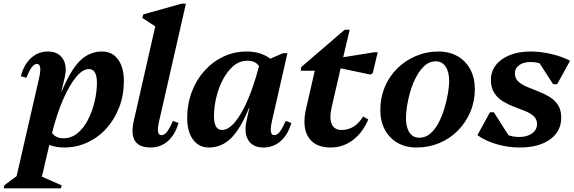

<svg xmlns="http://www.w3.org/2000/svg" viewBox="-91 -785 3108 1040"><path d="M-71 235 -67 218 -1 169 121 -363Q138 -439 109 -439Q81 -439 52 -364L22 -372Q38 -435 77 -470.5Q116 -506 168 -506Q223 -506 248.5 -468Q274 -430 260 -368L242 -291H244Q291 -405 342 -455.5Q393 -506 462 -506Q517 -506 548.5 -463Q580 -420 580 -346Q580 -270 555 -204.5Q530 -139 486 -90Q442 -41 383 -13.5Q324 14 256 14Q213 14 176 0L136 172L243 219L239 235ZM390 -411Q357 -411 321 -367.5Q285 -324 251 -246.5Q217 -169 191 -65Q211 -36 253 -36Q296 -36 330 -64.5Q364 -93 387 -139Q410 -185 422 -237Q434 -289 434 -336Q434 -411 390 -411Z M725 14Q600 14 634 -132L750 -642L680 -688L685 -707L892 -765H916L771 -129Q753 -53 783 -53Q799 -53 813 -70.5Q827 -88 846 -130L876 -119Q858 -56 818.5 -21Q779 14 725 14Z M1041 14Q986 14 954.5 -29Q923 -72 923 -146Q923 -221 947.5 -286.5Q972 -352 1016.5 -401.5Q1061 -451 1119.5 -478.5Q1178 -506 1246 -506Q1321 -506 1373 -467L1442 -497H1466L1382 -129Q1365 -53 1394 -53Q1410 -53 1424 -70.5Q1438 -88 1457 -130L1487 -119Q1469 -56 1429.5 -21Q1390 14 1336 14Q1278 14 1253.5 -26.5Q1229 -67 1246 -138L1260 -201H1258Q1212 -87 1160.5 -36.5Q1109 14 1041 14ZM1068 -156Q1068 -81 1112 -81Q1146 -81 1182 -124Q1218 -167 1251.5 -245Q1285 -323 1312 -427Q1292 -456 1250 -456Q1206 -456 1172.5 -427Q1139 -398 1115.5 -352.5Q1092 -307 1080 -255Q1068 -203 1068 -156Z M1700 14Q1615 14 1579.5 -42Q1544 -98 1567 -197L1614 -402H1538L1541 -422L1776 -624H1803L1768 -475L1937 -502H1955L1928 -389L1916 -381L1754 -415L1705 -202Q1692 -144 1706 -112.5Q1720 -81 1760 -81Q1831 -81 1876 -154L1904 -138Q1873 -66 1820 -26Q1767 14 1700 14Z M2165 14Q2106 14 2062 -11.5Q2018 -37 1993.5 -82.5Q1969 -128 1969 -189Q1969 -256 1993 -313.5Q2017 -371 2060.5 -414Q2104 -457 2161.5 -481.5Q2219 -506 2285 -506Q2343 -506 2387.5 -480.5Q2432 -455 2456.5 -409Q2481 -363 2481 -302Q2481 -236 2456.5 -178.5Q2432 -121 2389 -77.5Q2346 -34 2288.5 -10Q2231 14 2165 14ZM2180 -39Q2214 -39 2240 -61.5Q2266 -84 2285 -120.5Q2304 -157 2316.5 -199Q2329 -241 2335.5 -280Q2342 -319 2342 -346Q2342 -396 2322.5 -424.5Q2303 -453 2270 -453Q2236 -453 2210 -430Q2184 -407 2164.5 -370.5Q2145 -334 2132.5 -292.5Q2120 -251 2114 -212Q2108 -173 2108 -146Q2108 -95 2127 -67Q2146 -39 2180 -39Z M2723 14Q2661 14 2599 -4Q2537 -22 2495 -53L2563 -177H2584L2663 -53Q2688 -43 2722 -43Q2764 -43 2791 -62.5Q2818 -82 2818 -113Q2818 -139 2800 -155.5Q2782 -172 2753.5 -183.5Q2725 -195 2693 -207Q2661 -219 2632.5 -236.5Q2604 -254 2586 -282Q2568 -310 2568 -353Q2568 -398 2595 -432.5Q2622 -467 2670.5 -486.5Q2719 -506 2782 -506Q2837 -506 2895 -492.5Q2953 -479 2997 -456L2927 -329H2905L2832 -442Q2810 -449 2782 -449Q2744 -449 2721 -432Q2698 -415 2698 -388Q2698 -361 2716 -344Q2734 -327 2762.5 -315Q2791 -303 2823.5 -290.5Q2856 -278 2884.5 -261Q2913 -244 2931 -217Q2949 -190 2949 -148Q2949 -73 2888 -29.5Q2827 14 2723 14Z"/></svg>

Font: Platypi SemiBold
Style: Italic
Weight: 600
Italic angle: -13°
Designer: David Sargent
Foundry: Bolt Cutter Type
Version: Version 1.200; ttfautohint (v1.8.4.7-5d5b)